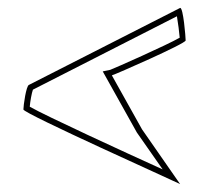

<svg xmlns="http://www.w3.org/2000/svg" viewBox="-20 -636 531 484"><path d="M39 -360C39 -350 423 -178 434 -172L338 -310L262 -446C270 -448 448 -526 448 -534C448 -542 442 -618 434 -616L53 -422C46 -420 39 -370 39 -360ZM55 -367C56 -380 60 -402 63 -410L426 -595C429 -577 432 -554 433 -541C402 -523 269 -464 258 -460L239 -456L325 -302L390 -209C295 -252 95 -344 55 -367Z"/></svg>

Font: Ampere
Style: OuLn
Weight: 400
Version: Version 1